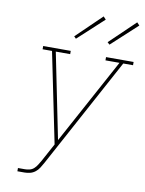

<svg xmlns="http://www.w3.org/2000/svg" viewBox="-102 -1033 831 1104"><g transform="rotate(10 313.5 -481.5)"><path d="M78 0V-19H119Q132 -19 146 -22.5Q160 -26 171 -36Q182 -46 189.5 -58.5Q197 -71 205 -84L262 -189L154 -716H99V-735H260V-716H176L277 -217L548 -716H466V-735H627V-716H570L223 -75Q214 -59 205 -44.5Q196 -30 182 -19Q168 -8 151.5 -4Q135 0 119 0ZM473 -809 460 -821 608 -963 623 -947ZM277 -809 265 -821 412 -963 427 -947Z"/></g></svg>

Font: Iosevka HT Thin Extended
Style: Italic
Weight: 100
Width: 7
Italic angle: -9°
Monospace: yes
Designer: Belleve Invis
Foundry: Belleve Invis
Version: Version 32.3.0; ttfautohint (v1.8.4)